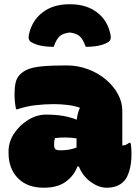

<svg xmlns="http://www.w3.org/2000/svg" viewBox="-20 -868 640 898"><path d="M306 -716Q273 -712 258 -697.5Q243 -683 231 -649Q162 -649 126 -671Q110 -681 115 -705Q129 -772 179 -810Q229 -848 302 -848H310Q384 -848 434 -810Q484 -772 497 -705Q502 -681 486 -671Q450 -649 381 -649Q369 -683 354 -697.5Q339 -712 306 -716ZM552 -350V-188H556Q564 -188 571.5 -192Q579 -196 584 -200H590Q592 -195 593.5 -180.5Q595 -166 595 -149Q595 -103 585 -69.5Q575 -36 560 -21Q544 -4 523.5 3Q503 10 479 10Q442 10 404.5 -17Q367 -44 349 -89H342Q326 -46 287.5 -18Q249 10 185 10Q107 10 63.5 -35Q20 -80 20 -152V-161Q20 -204 45.5 -243Q71 -282 111.5 -307Q152 -332 195 -332Q242 -332 277.5 -325.5Q313 -319 339 -308Q343 -342 354 -364Q328 -373 297 -377Q266 -381 232 -381Q189 -381 146 -376Q103 -371 61 -357H55Q48 -391 48 -428Q48 -458 53 -481Q58 -504 74 -520Q90 -536 113.5 -545Q137 -554 178.5 -558Q220 -562 291 -562Q344 -562 391 -544.5Q438 -527 474 -497Q510 -467 531 -429Q552 -391 552 -350ZM233 -191Q233 -176 239 -170.5Q245 -165 263 -165Q306 -165 338 -178V-221Q324 -223 309.5 -224Q295 -225 282 -225Q258 -225 237 -222Q233 -210 233 -193Z"/></svg>

Font: Recursive Mn Csl St XBk
Style: Regular
Weight: 1000
Monospace: yes
Version: Version 1.079;hotconv 1.0.112;makeotfexe 2.5.65598; ttfautoh